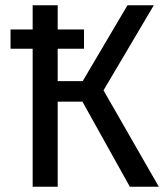

<svg xmlns="http://www.w3.org/2000/svg" viewBox="-20 -709 633 729"><path d="M583 0H473L293 -323H199V0H104V-524H20V-597H104V-689H199V-597H299V-524H199V-401H294L464 -689H564L373 -366Z"/></svg>

Font: Fira GO
Style: Regular
Weight: 400
Designer: Carrois Corporate
Foundry: Carrois Corporate GbR
Version: Version 0.300